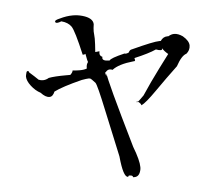

<svg xmlns="http://www.w3.org/2000/svg" viewBox="-52 -782 953 858"><g transform="rotate(-5 424.0 -353.0)"><path d="M517 19Q538 19 545 -8Q547 -14 547 -23Q547 -54 523 -116Q433 -427 433 -453L431 -441Q427 -455 427 -458V-460L429 -458Q437 -470 449 -470Q455 -470 461 -467Q490 -490 558 -497H560Q565 -497 565 -502L563 -511Q629 -526 662 -541Q676 -536 683 -536Q690 -536 690 -541L689 -545Q699 -529 715 -516Q714 -515 670 -456Q626 -397 589 -341Q562 -313 557 -313Q556 -313 556 -315Q556 -317 557 -317Q560 -317 567 -311.5Q574 -306 576 -298Q596 -307 646.5 -358Q697 -409 749 -458Q774 -504 796 -510Q813 -524 813.5 -545Q814 -566 787 -589Q767 -603 749 -603Q736 -603 723 -595H718Q699 -595 687 -577H681Q655 -577 556 -551Q545 -550 540 -538Q532 -534 526 -534L520 -535Q457 -520 452 -510H449Q420 -510 420 -524L421 -529Q409 -534 409 -546L410 -555Q405 -555 391 -553Q394 -592 394 -613Q394 -625 393 -631Q392 -637 392 -645Q392 -659 395 -678Q394 -706 348 -719Q327 -725 305 -725Q277 -725 246 -716Q224 -711 224 -705Q224 -698 233 -698Q240 -698 252 -703Q282 -695 295.5 -675.5Q309 -656 334 -546Q347 -546 347 -551Q347 -554 345 -557Q353 -512 355 -512Q347 -501 347 -488V-483Q335 -478 314 -478Q301 -478 283 -480Q282 -471 271 -461H253Q200 -461 174 -456Q161 -448 147 -448Q138 -448 128 -452Q113 -467 89 -488Q87 -495 84 -495Q83 -495 80 -494Q77 -493 74 -478L73 -471Q73 -452 91 -428.5Q109 -405 132 -393Q152 -371 170 -371Q185 -371 194 -393Q232 -412 320 -434Q343 -438 352 -438Q354 -438 358 -437Q362 -436 380 -416Q388 -405 412.5 -289Q437 -173 458 -79Q467 15 488 15Q490 15 492 10H497Q510 10 511 19Z"/></g></svg>

Font: Xiaobo Songti 小帛宋体
Style: Regular
Weight: 400
Version: Version 1.501;March 17, 2024;FontCreator 14.0.0.2814 64-bit